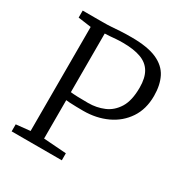

<svg xmlns="http://www.w3.org/2000/svg" viewBox="-173 -884 974 1018"><g transform="rotate(30 314.0 -375.0)"><path d="M125.5 -52V-689L45.5 -700V-743H166.5Q199.5 -743 222.5 -744.8Q245.5 -746.5 271.8 -748.2Q298 -750 341.5 -750Q439.5 -750 495.8 -725Q552 -700 575.8 -653Q599.5 -606 599.5 -540Q599.5 -459 561.2 -401.8Q523 -344.5 458 -314.2Q393 -284 313.5 -284Q294 -284 271 -284.5Q248 -285 230 -286Q212 -287 207.5 -288V-53L346.5 -43V0H39.5V-43ZM207.5 -337Q222 -335 250 -334Q278 -333 315.5 -333Q366 -333 410.8 -351.8Q455.5 -370.5 483.5 -415.5Q511.5 -460.5 511.5 -540Q511.5 -599.5 490.2 -635Q469 -670.5 425.8 -686.2Q382.5 -702 316.5 -702Q292.5 -702 273 -700.5Q253.5 -699 237.5 -697.5Q221.5 -696 207.5 -696Z"/></g></svg>

Font: Merriweather Light
Style: Regular
Weight: 300
Designer: Eben Sorkin
Foundry: Eben Sorkin
Version: Version 2.100